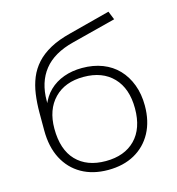

<svg xmlns="http://www.w3.org/2000/svg" viewBox="-108 -816 847 917"><g transform="rotate(-15 315.5 -357.0)"><path d="M315 8Q240 8 184.5 -23.5Q129 -55 98.5 -113.5Q68 -172 68 -254V-341Q68 -389 74 -432Q80 -475 95 -511.5Q110 -548 137 -578Q164 -608 206 -631Q248 -654 308 -669L511 -722L528 -680L310 -624Q211 -599 163.5 -539Q116 -479 116 -387V-364H111Q127 -407 157 -436Q187 -465 228.5 -480Q270 -495 319 -495Q375 -495 420 -477.5Q465 -460 496.5 -427Q528 -394 545.5 -347.5Q563 -301 563 -244Q563 -167 532.5 -110.5Q502 -54 446.5 -23Q391 8 315 8ZM315 -36Q408 -36 461 -90Q514 -144 514 -243Q514 -342 461 -397Q408 -452 315 -452Q223 -452 170 -397.5Q117 -343 117 -249Q117 -145 169.5 -90.5Q222 -36 315 -36Z"/></g></svg>

Font: Nunito Sans 10pt SemiExpanded ExtraLight
Style: Regular
Weight: 250
Width: 6
Designer: Vernon Adams
Foundry: Vernon Adams
Version: Version 3.101;gftools[0.9.27]